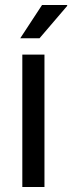

<svg xmlns="http://www.w3.org/2000/svg" viewBox="-20 -743 287 763"><path d="M68.7 0V-526H156.7V0ZM60.5 -591 147 -723H246.4L247.4 -720L137.1 -591Z"/></svg>

Font: Archivo SemiBold
Style: Regular
Weight: 600
Designer: Hector Gatti
Foundry: Omnibus-Type
Version: Version 2.001